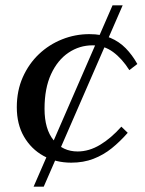

<svg xmlns="http://www.w3.org/2000/svg" viewBox="-20 -600 544 720"><path d="M106 100 402 -580H440L144 100ZM271 -32Q314 -32 355.5 -57Q397 -82 435 -125L459 -102Q430 -69 399 -44Q368 -19 330.5 -4.5Q293 10 247 10Q189 10 143 -15.5Q97 -41 70 -87.5Q43 -134 43 -198Q43 -260 65.5 -310.5Q88 -361 126 -397Q164 -433 213 -452.5Q262 -472 315 -472Q361 -472 394 -458Q427 -444 451.5 -419Q476 -394 495 -360L465 -337Q438 -380 404 -405Q370 -430 327 -430Q278 -430 237 -402.5Q196 -375 171.5 -322Q147 -269 147 -192Q147 -115 181.5 -73.5Q216 -32 271 -32Z"/></svg>

Font: Brygada 1918 Medium
Style: Italic
Weight: 500
Italic angle: -8°
Designer: Mateusz Machalski | Borys Kosmynka | Przemek Hoffer
Foundry: NIEPODLEGLA 2018
Version: Version 3.006